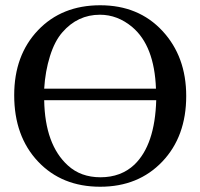

<svg xmlns="http://www.w3.org/2000/svg" viewBox="-20 -696 762 730"><path d="M688 -331Q688 -177 597 -81.5Q506 14 361 14Q215 14 124.5 -82Q34 -178 34 -334Q34 -486 124.5 -581Q215 -676 361 -676Q507 -676 597.5 -578.5Q688 -481 688 -331ZM148 -359H573Q567 -522 483 -593Q427 -640 360 -640Q275 -640 217 -573Q188 -540 170 -482.5Q152 -425 148 -359ZM574 -315H148Q151 -146 238 -67Q287 -22 362 -22Q440 -22 491 -70Q569 -145 574 -315Z"/></svg>

Font: STIX Math
Style: Regular
Weight: 400
Designer: MicroPress Inc., with final additions and corrections provided by Coen Hoffman, Elsevier (retired)
Version: Version 1.1.1